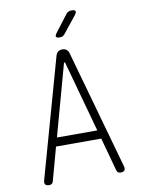

<svg xmlns="http://www.w3.org/2000/svg" viewBox="-102 -1018 804 1096"><g transform="rotate(-10 300.0 -470.0)"><path d="M183 -250H417L304 -660Q303 -665 300.5 -665Q298 -665 296 -660ZM484 -7 431 -200H169L116 -7Q114 1 108.5 5.5Q103 10 92 10Q77 10 70.5 2Q64 -6 69 -23L262 -711Q266 -725 275.5 -732.5Q285 -740 300 -740Q315 -740 324.5 -732.5Q334 -725 338 -711L531 -23Q536 -6 529.5 2Q523 10 508 10Q497 10 491.5 5.5Q486 1 484 -7ZM299 -810Q281 -810 277.5 -817Q274 -824 285 -838L358 -934Q364 -942 372 -946Q380 -950 390 -950Q410 -950 413 -942.5Q416 -935 404 -919L328 -824Q323 -817 315.5 -813.5Q308 -810 299 -810Z"/></g></svg>

Font: Maple Mono NL Thin
Style: Regular
Weight: 250
Monospace: yes
Designer: subframe7536
Version: Version 7.000